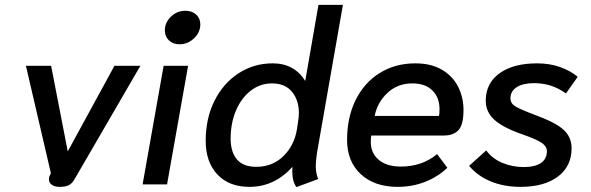

<svg xmlns="http://www.w3.org/2000/svg" viewBox="-20 -754 2417 785"><path d="M180 -21Q180 -32 185 -39L188 -46L86 -485H189L257 -135L448 -485H554L284 -20Q275 -4 261.5 3Q248 10 224 10Q204 10 192 1.5Q180 -7 180 -21Z M654 -630Q654 -662 679 -686Q704 -710 738 -710Q765 -710 782 -694.5Q799 -679 799 -654Q799 -622 773.5 -597.5Q748 -573 714 -573Q687 -573 670.5 -589Q654 -605 654 -630ZM649 -485H749L663 0H563Z M1175 -53Q1175 -65 1176 -72Q1102 10 1000 10Q916 10 868.5 -41Q821 -92 821 -178Q821 -270 857 -342Q893 -414 955.5 -454.5Q1018 -495 1095 -495Q1183 -495 1228 -423L1282 -734H1382L1276 -129Q1271 -94 1271 -75Q1271 -45 1281 -22L1192 11Q1175 -12 1175 -53ZM1194 -225 1199 -259Q1202 -276 1202 -292Q1202 -344 1174 -378.5Q1146 -413 1092 -413Q1044 -413 1005.5 -383.5Q967 -354 945 -302.5Q923 -251 923 -187Q923 -133 948.5 -102.5Q974 -72 1028 -72Q1094 -72 1138.5 -115.5Q1183 -159 1194 -225Z M1399 -182Q1399 -274 1434 -345Q1469 -416 1532.5 -455.5Q1596 -495 1678 -495Q1743 -495 1787.5 -468.5Q1832 -442 1853.5 -398.5Q1875 -355 1875 -305Q1875 -243 1854 -221.5Q1833 -200 1796 -200H1498Q1496 -191 1496 -174Q1496 -128 1528.5 -100.5Q1561 -73 1619 -73Q1706 -73 1767 -124L1809 -68Q1770 -31 1718 -10.5Q1666 10 1606 10Q1511 10 1455 -42Q1399 -94 1399 -182ZM1775 -280Q1777 -289 1777 -308Q1777 -355 1748 -384Q1719 -413 1666 -413Q1605 -413 1563.5 -373.5Q1522 -334 1512 -280Z M1898 -76 1968 -139Q1992 -106 2033 -88.5Q2074 -71 2121 -71Q2167 -71 2191.5 -87.5Q2216 -104 2216 -136Q2216 -155 2195.5 -169.5Q2175 -184 2115 -205Q2037 -232 2001.5 -264Q1966 -296 1966 -342Q1966 -414 2022.5 -454.5Q2079 -495 2176 -495Q2227 -495 2269.5 -480Q2312 -465 2342 -440L2294 -372Q2261 -395 2230 -404.5Q2199 -414 2162 -414Q2118 -414 2092.5 -397.5Q2067 -381 2067 -352Q2067 -331 2088 -318.5Q2109 -306 2170 -283Q2250 -254 2283.5 -224Q2317 -194 2317 -148Q2317 -74 2261 -32Q2205 10 2108 10Q2040 10 1986 -12.5Q1932 -35 1898 -76Z"/></svg>

Font: Niramit Medium
Style: Italic
Weight: 500
Italic angle: -10°
Designer: Katatrad Aksorn Co.,Ltd.
Foundry: Cadson Demak Co.,Ltd.
Version: Version 1.000; ttfautohint (v1.6)